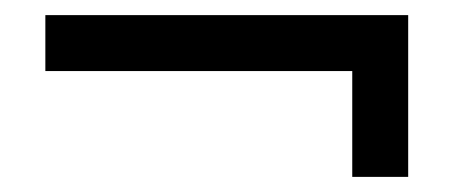

<svg xmlns="http://www.w3.org/2000/svg" viewBox="-20 -387 600 254"><path d="M40 -367H520V-153H446V-293H40Z"/></svg>

Font: CyStack Display
Style: Regular
Weight: 400
Designer: Weizhong Zhang
Foundry: 本地遙控
Version: Version 1.000;Glyphs 3.1.2 (3151)